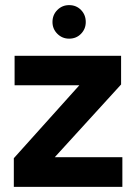

<svg xmlns="http://www.w3.org/2000/svg" viewBox="-20 -730 542 750"><path d="M34 0V-112L290 -397H37V-512H453V-400L194 -116H458V0ZM250 -579Q223 -579 204 -598Q185 -617 185 -644Q185 -672 204 -691Q223 -710 250 -710Q278 -710 296.5 -691Q315 -672 315 -644Q315 -617 296.5 -598Q278 -579 250 -579Z"/></svg>

Font: DM Sans 12pt ExtraBold
Style: Regular
Weight: 800
Version: Version 4.004;gftools[0.9.30]